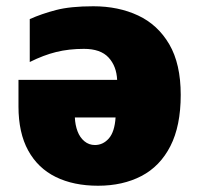

<svg xmlns="http://www.w3.org/2000/svg" viewBox="-20 -583 635 613"><path d="M278 -563Q358 -563 421 -533.5Q484 -504 520.5 -441.5Q557 -379 557 -280Q557 -181 524 -116.5Q491 -52 431.5 -21Q372 10 293 10Q215 10 158 -18Q101 -46 70 -102.5Q39 -159 39 -243V-328H354Q352 -372 326.5 -399.5Q301 -427 248 -427Q200 -427 159.5 -417Q119 -407 75 -385V-522Q113 -539 159 -551Q205 -563 278 -563ZM219 -208Q220 -184 227.5 -164Q235 -144 249.5 -132Q264 -120 283 -120Q309 -120 327.5 -141Q346 -162 349 -208Z"/></svg>

Font: Noto Sans Display Black
Style: Regular
Weight: 900
Designer: Monotype Design Team
Foundry: Monotype Imaging Inc.
Version: Version 2.003